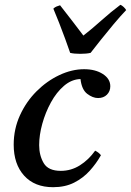

<svg xmlns="http://www.w3.org/2000/svg" viewBox="-20 -767 545 799"><path d="M201 12Q124 12 80.5 -36Q37 -84 37 -165Q37 -230 63 -287Q89 -344 132 -387Q175 -430 227 -454.5Q279 -479 330 -479Q377 -479 408 -459Q439 -439 439 -408Q439 -387 425 -373Q411 -359 388 -359Q366 -359 343 -376.5Q320 -394 315 -438Q278 -437 246.5 -410Q215 -383 192 -341Q169 -299 156 -252Q143 -205 143 -163Q143 -120 162 -88Q181 -56 233 -56Q276 -56 312.5 -79Q349 -102 376 -140Q392 -132 400 -121Q381 -87 353.5 -56.5Q326 -26 288.5 -7Q251 12 201 12ZM202 -731Q208 -737 215.5 -740Q223 -743 230 -745Q255 -713 280.5 -680Q306 -647 327 -619Q363 -647 402 -682Q441 -717 481 -747Q487 -745 494.5 -738Q502 -731 505 -725Q481 -700 453 -666.5Q425 -633 399.5 -601Q374 -569 357 -547Q340 -543 314 -543Q288 -543 272 -547Q263 -573 251 -606Q239 -639 226 -672Q213 -705 202 -731Z"/></svg>

Font: Tiro Tamil
Style: Italic
Weight: 400
Italic angle: -11°
Designer: Tamil: Fernando Mello & Fiona Ross, assisted by Kaja Sojewska. Latin: John Hudson with Paul Hanslow, assisted by Kaja So
Foundry: Tiro Typeworks Ltd.
Version: Version 1.52